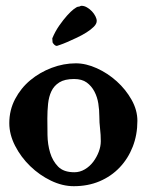

<svg xmlns="http://www.w3.org/2000/svg" viewBox="-20 -636 514 661"><path d="M241 -418Q276 -418 313.5 -401Q351 -384 382 -356Q413 -328 433 -292.5Q453 -257 453 -220Q453 -172 437 -131Q421 -90 392 -59.5Q363 -29 323 -12Q283 5 234 5Q195 5 155.5 -14Q116 -33 84 -64Q52 -95 32 -134Q12 -173 12 -212Q12 -257 32 -295Q52 -333 84.5 -360Q117 -387 158 -402.5Q199 -418 241 -418ZM143 -228Q143 -203 143.5 -171Q144 -139 152.5 -110.5Q161 -82 180 -62.5Q199 -43 236 -43Q255 -43 272 -53Q289 -63 301 -79Q313 -95 320 -113.5Q327 -132 327 -150Q327 -172 324.5 -193Q322 -214 322 -235Q322 -257 318.5 -279.5Q315 -302 305 -321Q295 -340 278.5 -352Q262 -364 235 -364Q203 -364 184.5 -352.5Q166 -341 157 -322Q148 -303 145.5 -278.5Q143 -254 143 -228ZM261 -616Q270 -616 279.5 -610.5Q289 -605 296.5 -597Q304 -589 308.5 -580Q313 -571 313 -564Q313 -554 303 -544Q293 -534 278 -524.5Q263 -515 245 -506.5Q227 -498 212 -491.5Q197 -485 186.5 -481.5Q176 -478 176 -478Q171 -478 167 -482Q163 -486 161 -490L160 -504Q170 -528 184 -548Q198 -568 211 -582.5Q224 -597 234.5 -605Q245 -613 250 -613Q253 -613 255.5 -614.5Q258 -616 261 -616Z"/></svg>

Font: CAT Altenglisch
Style: Regular
Weight: 400
Designer: Peter Wiegel
Foundry: Peter Wiegel, CAT Fonts
Version: Version 1.000